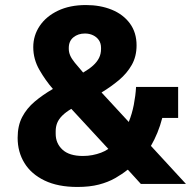

<svg xmlns="http://www.w3.org/2000/svg" viewBox="-20 -730 761 762"><path d="M539 0 488 -56H486Q465 -39 437 -23Q409 -7 372.5 2.5Q336 12 287 12Q210 12 157 -13.5Q104 -39 77 -83Q50 -127 50 -183Q50 -231 68 -265.5Q86 -300 118 -327Q150 -354 190 -377Q161 -410 136.5 -452.5Q112 -495 112 -543Q112 -589 137.5 -627Q163 -665 210 -687.5Q257 -710 321 -710Q378 -710 423.5 -691.5Q469 -673 495.5 -637Q522 -601 522 -550Q522 -506 503 -472.5Q484 -439 452.5 -412.5Q421 -386 383 -363L491 -246Q504 -278 511 -314Q518 -350 520 -385H687V-262H624Q616 -231 604.5 -203Q593 -175 579 -151L718 0ZM317 -597Q290 -597 271.5 -582Q253 -567 253 -540V-536Q253 -523 258.5 -510Q264 -497 277 -481Q290 -465 310 -442Q334 -456 349.5 -470Q365 -484 373 -500Q381 -516 381 -536V-540Q381 -558 372.5 -570.5Q364 -583 349.5 -590Q335 -597 317 -597ZM309 -111Q329 -111 347 -114.5Q365 -118 381 -124Q397 -130 410 -139L263 -298Q241 -285 227 -271Q213 -257 207 -242Q201 -227 201 -209V-199Q201 -161 228 -136Q255 -111 309 -111Z"/></svg>

Font: IBM Plex Sans
Style: Bold
Weight: 700
Designer: Mike Abbink, Paul van der Laan, Pieter van Rosmalen
Foundry: Bold Monday
Version: Version 3.201